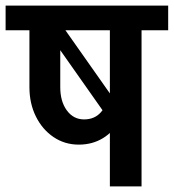

<svg xmlns="http://www.w3.org/2000/svg" viewBox="-45 -665 620 685"><path d="M341 -243 127 -547 168 -586 382 -282ZM236 -149Q186 -149 146 -176Q106 -203 83 -249.5Q60 -296 60 -354H170Q170 -303 193.5 -271Q217 -239 255 -239ZM236 -149 255 -239Q292 -239 314.5 -264Q337 -289 337 -329H405Q405 -278 383 -237Q361 -196 323 -172.5Q285 -149 236 -149ZM60 -353V-625H170V-353ZM-25 -557V-645H361V-557ZM347 0V-633H460V0ZM253 -557V-645H555V-557Z"/></svg>

Font: Akshar Light Medium
Style: Regular
Weight: 500
Version: Version 1.100